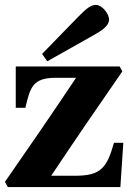

<svg xmlns="http://www.w3.org/2000/svg" viewBox="-21 -760 524 780"><path d="M150 -541 171 -511 354 -614C390 -634 422 -654 422 -680C422 -705 393 -740 369 -740C349 -740 332 -728 295 -690ZM-1 -21 11 0H468L480 -180H442C413 -77 388 -46 284 -46H187C281 -187 378 -329 476 -470L465 -490H43V-322H82C102 -405 111 -444 206 -444H288C194 -303 97 -162 -1 -21Z"/></svg>

Font: Heuristica
Style: Bold
Weight: 700
Version: Version 1.0.1